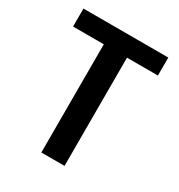

<svg xmlns="http://www.w3.org/2000/svg" viewBox="-168 -808 860 925"><g transform="rotate(30 262.5 -345.0)"><path d="M499 -596V-696H27V-596H198V6H327V-596Z"/></g></svg>

Font: Repo DemiBold
Style: Regular
Weight: 600
Designer: Stefan Peev
Foundry: Context Ltd
Version: Version 1.502